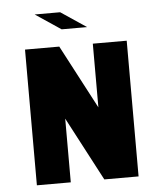

<svg xmlns="http://www.w3.org/2000/svg" viewBox="-51 -754 669 799"><g transform="rotate(-5 283.0 -354.5)"><path d="M336.4 -637.7H230L123.5 -709H230ZM354 -566.9H495.6V0H352.5L212.4 -266.1V0H70.8V-566.9H213.9L354 -300.8Z"/></g></svg>

Font: Blazma
Style: Regular
Weight: 400
Designer: GGBotNet
Version: 1.00